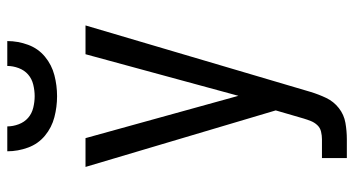

<svg xmlns="http://www.w3.org/2000/svg" viewBox="-248 -748 995 540"><g transform="rotate(-90 250.0 -477.5)"><path d="M76 0V-70H129Q139 -70 150 -72.5Q161 -75 168.5 -83Q176 -91 180 -101Q184 -111 187 -121L210 -200L51 -735H132L251 -305L368 -735H449L262 -102Q255 -79 245 -58Q235 -37 216.5 -22.5Q198 -8 175 -4Q152 0 129 0ZM250 -815Q220 -815 191 -822.5Q162 -830 139 -849Q116 -868 105.5 -896.5Q95 -925 95 -955H165Q165 -939 171 -923Q177 -907 189 -896.5Q201 -886 217.5 -882Q234 -878 250 -878Q266 -878 282.5 -882Q299 -886 311 -896.5Q323 -907 329 -923Q335 -939 335 -955H405Q405 -925 394.5 -896.5Q384 -868 361 -849Q338 -830 309 -822.5Q280 -815 250 -815Z"/></g></svg>

Font: Moesevka
Style: Regular
Weight: 400
Monospace: yes
Designer: Belleve Invis
Foundry: Belleve Invis
Version: Version 32.5.0; ttfautohint (v1.8.4)